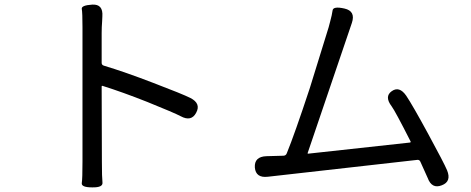

<svg xmlns="http://www.w3.org/2000/svg" viewBox="-20 -788 2040 831"><path d="M379 23Q331 23 334 4Q337 -15 337 -88V-670Q337 -733 334 -749Q331 -765 379 -768Q427 -771 423 -717L422 -695Q420 -670 420 -645V-516Q420 -507 429 -504Q522 -476 644 -429Q770 -381 804 -364Q851 -340 829 -300Q808 -260 762 -285Q736 -299 617 -347Q511 -389 425 -416Q420 -418 420 -413L421 -88Q421 -20 423.5 2Q426 24 379 23Z M1892 14Q1849 31 1831 -18Q1828 -26 1799 -89Q1795 -97 1786 -96L1139 -23Q1087 -17 1083 -63Q1080 -110 1133 -112L1206 -114Q1217 -114 1221 -124Q1255 -207 1321 -407L1395 -646Q1403 -670 1409 -695Q1417 -724 1419.5 -743Q1422 -762 1471 -751Q1520 -740 1503 -689L1312 -127Q1310 -122 1315 -123L1754 -171Q1759 -172 1757 -176Q1690 -308 1675 -328Q1643 -370 1675 -393Q1708 -417 1738 -374Q1765 -334 1833.5 -208Q1902 -82 1915 -51Q1935 -2 1892 14Z"/></svg>

Font: Resource Han Rounded KR
Style: Regular
Weight: 400
Designer: Cyano Hao (round all glyphs); Ryoko NISHIZUKA 西塚涼子 (kana, bopomofo & ideographs); Paul D. Hunt (Latin, Greek & Cyrillic)
Foundry: Cyano Hao
Version: 0.990